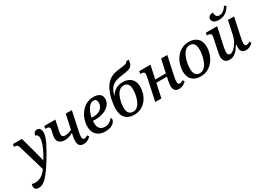

<svg xmlns="http://www.w3.org/2000/svg" viewBox="-42 -1742 4075 2964"><g transform="rotate(-30 1995.5 -260.0)"><path d="M45 250Q6 250 -12.5 231.5Q-31 213 -31 184Q-31 165 -23 143Q8 153 39 153Q95 153 147 120.5Q199 88 240 28L103 -438Q94 -468 79 -479.5Q64 -491 36 -491H24L33 -536H193L265 -269Q280 -211 292.5 -166Q305 -121 313 -83Q350 -142 379.5 -201Q409 -260 427 -314Q445 -368 445 -410Q445 -434 433.5 -453.5Q422 -473 398 -473Q398 -508 417.5 -527Q437 -546 462 -546Q496 -546 515 -524Q534 -502 534 -459Q534 -389 480.5 -282Q427 -175 343 -40Q252 106 183.5 178Q115 250 45 250Z M759 -187Q703 -187 668 -214.5Q633 -242 633 -299Q633 -316 637.5 -341Q642 -366 650 -398Q654 -414 656 -425.5Q658 -437 658 -446Q658 -474 639 -482.5Q620 -491 592 -491H582L592 -536H789L751 -358Q747 -341 744.5 -326Q742 -311 742 -303Q742 -247 801 -247Q831 -247 859 -255Q887 -263 919 -280L974 -536H1083L1012 -204Q1006 -177 1002 -152.5Q998 -128 998 -108Q998 -85 1006 -71.5Q1014 -58 1033 -58Q1048 -58 1061 -63.5Q1074 -69 1092 -80L1112 -50Q1085 -22 1053.5 -6Q1022 10 981 10Q930 10 908.5 -18.5Q887 -47 887 -96Q887 -116 890 -139.5Q893 -163 899 -189L908 -231Q878 -213 840 -200Q802 -187 759 -187Z M1369 10Q1310 10 1263.5 -12.5Q1217 -35 1189.5 -81Q1162 -127 1162 -197Q1162 -254 1182 -315Q1202 -376 1241 -428.5Q1280 -481 1337.5 -513.5Q1395 -546 1470 -546Q1540 -546 1579 -515.5Q1618 -485 1618 -430Q1618 -377 1584 -331Q1550 -285 1484 -256.5Q1418 -228 1320 -228H1282Q1281 -217 1280.5 -207Q1280 -197 1280 -189Q1280 -126 1310 -91Q1340 -56 1399 -56Q1446 -56 1481 -77.5Q1516 -99 1537 -130Q1553 -120 1553 -100Q1553 -78 1533 -52.5Q1513 -27 1472 -8.5Q1431 10 1369 10ZM1289 -280H1308Q1404 -280 1452.5 -321Q1501 -362 1501 -428Q1501 -496 1441 -496Q1405 -496 1373 -464.5Q1341 -433 1319 -384Q1297 -335 1289 -280Z M1882 10Q1790 10 1733.5 -44Q1677 -98 1677 -211Q1677 -250 1682.5 -294.5Q1688 -339 1697 -378Q1721 -480 1760.5 -552.5Q1800 -625 1864.5 -666.5Q1929 -708 2027 -717Q2106 -725 2143.5 -734.5Q2181 -744 2188 -770H2233Q2227 -711 2207.5 -680.5Q2188 -650 2146 -636.5Q2104 -623 2031 -615Q1940 -605 1887.5 -580Q1835 -555 1807 -511.5Q1779 -468 1760 -401H1764Q1801 -458 1853.5 -488Q1906 -518 1978 -518Q2067 -518 2122.5 -468Q2178 -418 2178 -316Q2178 -264 2160.5 -207Q2143 -150 2106.5 -100.5Q2070 -51 2014 -20.5Q1958 10 1882 10ZM1892 -40Q1938 -40 1970 -69.5Q2002 -99 2022 -145Q2042 -191 2051.5 -241.5Q2061 -292 2061 -335Q2061 -407 2034.5 -437Q2008 -467 1965 -467Q1919 -467 1886 -437.5Q1853 -408 1832.5 -361Q1812 -314 1802 -262.5Q1792 -211 1792 -167Q1792 -100 1820 -70Q1848 -40 1892 -40Z M2682 10Q2631 10 2609 -18.5Q2587 -47 2587 -96Q2587 -116 2590.5 -139.5Q2594 -163 2599 -189L2612 -249H2423L2370 0H2260L2345 -398Q2348 -414 2349.5 -427.5Q2351 -441 2351 -447Q2351 -474 2332 -482.5Q2313 -491 2285 -491H2275L2285 -536H2484L2434 -301H2623L2674 -536H2784L2713 -205Q2707 -177 2703 -152.5Q2699 -128 2699 -108Q2699 -85 2707 -71.5Q2715 -58 2734 -58Q2749 -58 2762 -63.5Q2775 -69 2793 -80L2813 -50Q2786 -22 2754.5 -6Q2723 10 2682 10Z M3066 10Q2976 10 2920 -41.5Q2864 -93 2864 -198Q2864 -254 2882.5 -314.5Q2901 -375 2939 -427.5Q2977 -480 3035.5 -513Q3094 -546 3173 -546Q3263 -546 3319.5 -494.5Q3376 -443 3376 -338Q3376 -282 3357 -221.5Q3338 -161 3300 -108.5Q3262 -56 3203.5 -23Q3145 10 3066 10ZM3080 -40Q3127 -40 3160.5 -71.5Q3194 -103 3215.5 -152.5Q3237 -202 3247.5 -256.5Q3258 -311 3258 -357Q3258 -433 3231 -464.5Q3204 -496 3160 -496Q3113 -496 3079 -464.5Q3045 -433 3023.5 -383.5Q3002 -334 2991.5 -279.5Q2981 -225 2981 -179Q2981 -103 3008 -71.5Q3035 -40 3080 -40Z M3751 -605Q3687 -605 3659.5 -628.5Q3632 -652 3632 -683Q3632 -714 3655.5 -732.5Q3679 -751 3721 -751Q3721 -706 3737.5 -684.5Q3754 -663 3792 -663Q3823 -663 3848.5 -678.5Q3874 -694 3892.5 -716Q3911 -738 3921 -757L3954 -736Q3938 -705 3911.5 -675Q3885 -645 3845.5 -625Q3806 -605 3751 -605ZM3584 9Q3524 9 3500 -24.5Q3476 -58 3476 -102Q3476 -122 3481 -150.5Q3486 -179 3493 -212L3530 -386Q3534 -402 3536.5 -421.5Q3539 -441 3539 -447Q3539 -474 3520 -482.5Q3501 -491 3474 -491H3463L3473 -536H3673L3608 -237Q3602 -210 3596 -175.5Q3590 -141 3590 -120Q3590 -96 3599 -79.5Q3608 -63 3635 -63Q3660 -63 3687.5 -83Q3715 -103 3740.5 -136Q3766 -169 3785 -209.5Q3804 -250 3813 -290L3865 -536H3975L3906 -215Q3899 -185 3894 -156.5Q3889 -128 3889 -106Q3889 -58 3924 -58Q3939 -58 3953 -63.5Q3967 -69 3984 -80L4003 -50Q3978 -25 3946.5 -8Q3915 9 3875 9Q3831 9 3807.5 -16.5Q3784 -42 3784 -77Q3784 -91 3784.5 -107Q3785 -123 3787 -140H3779Q3752 -96 3724 -62.5Q3696 -29 3662.5 -10Q3629 9 3584 9Z"/></g></svg>

Font: Noto Serif Medium
Style: Italic
Weight: 500
Italic angle: -12°
Designer: Monotype Design Team
Foundry: Monotype Imaging Inc.
Version: Version 2.014; ttfautohint (v1.8.4.7-5d5b)